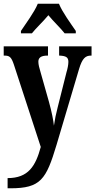

<svg xmlns="http://www.w3.org/2000/svg" viewBox="-20 -786 514 1036"><path d="M93 -619V-606H152C174 -634 215 -672 241 -704C265 -674 311 -630 329 -606H389V-619C363 -657 316 -721 298 -766H184C166 -721 118 -657 93 -619ZM21 175V230H36C200 230 229 182 285 -4L407 -415C424 -471 441 -486 471 -486H474V-536H299V-486H302C335 -484 349 -478 349 -452C349 -436 344 -413 339 -397L291 -206C282 -172 276 -142 271 -108C268 -137 259 -183 244 -237L199 -396C192 -419 187 -438 187 -453C187 -473 199 -486 236 -486H239V-536H0V-486H4C31 -486 41 -479 55 -437L200 7C172 110 133 175 21 175Z"/></svg>

Font: Noto Serif Myanmar ExtraCondensed
Style: Bold
Weight: 700
Width: 2
Designer: Ben Mitchell and the Monotype Design Team
Foundry: Monotype Imaging Inc.
Version: Version 2.106